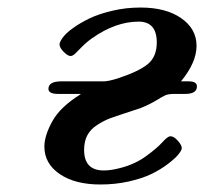

<svg xmlns="http://www.w3.org/2000/svg" viewBox="-20 -476 540 507"><path d="M97.2 -88.9Q97.2 -117.7 118.2 -155.8Q139.2 -193.8 192.9 -227.1V-228H133.8Q107.9 -228 107.9 -241.2Q107.9 -261.2 142.1 -261.2H253.9Q266.1 -261.2 291 -269Q346.2 -287.1 370.1 -306.6Q394 -326.2 394 -363.8Q394 -418.9 346.2 -418.9Q285.2 -418.9 223.1 -375Q209 -365.2 196.5 -352.5Q184.1 -339.8 178 -334Q171.9 -328.1 166 -328.1Q159.2 -328.1 148.2 -339.1Q137.2 -350.1 137.2 -358.9Q137.2 -364.7 145.5 -376.5Q153.8 -388.2 172.4 -401.6Q190.9 -415 215.6 -427Q240.2 -439 276.1 -447.5Q312 -456.1 351.1 -456.1Q418 -456.1 458.5 -428Q499 -399.9 499 -355Q499 -311 458 -261.2H478Q500 -261.2 500 -248Q500 -228 469.2 -228H440.9Q424.8 -228 417 -224.6Q409.2 -221.2 393.1 -211.2Q377 -201.2 352.1 -190.9Q337.9 -186 311.5 -177.5Q285.2 -168.9 269.5 -163.1Q253.9 -157.2 236.6 -146Q219.2 -134.8 210.7 -118.9Q202.1 -103 202.1 -80.1Q202.1 -25.9 253.9 -25.9Q272.9 -25.9 296.9 -32.2Q335.9 -42 365.5 -63.5Q395 -85 408.9 -100.6Q422.9 -116.2 430.2 -116.2Q439 -116.2 449.5 -104.5Q460 -92.8 460 -85Q460 -79.1 450.9 -68.1Q441.9 -57.1 423.3 -43Q404.8 -28.8 380.4 -16.8Q356 -4.9 320.1 3.2Q284.2 11.2 245.1 11.2Q178.2 11.2 137.7 -16.4Q97.2 -43.9 97.2 -88.9Z"/></svg>

Font: CMU Serif
Style: BoldItalic
Weight: 700
Italic angle: -14.04°
Version: Version 0.7.0